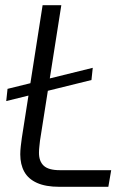

<svg xmlns="http://www.w3.org/2000/svg" viewBox="-20 -719 512 739"><path d="M4 -330 9 -377 337 -458 332 -411ZM208 0Q156 0 122.5 -15Q89 -30 73.5 -58Q58 -86 58 -125Q58 -139 60 -156.5Q62 -174 64 -188L144 -699H216L134 -178Q133 -168 131.5 -155Q130 -142 130 -131Q130 -98 148.5 -81Q167 -64 210 -64H408L397 0Z"/></svg>

Font: MuseoModerno Thin Light
Style: Italic
Weight: 300
Italic angle: -9°
Version: Version 1.003